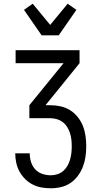

<svg xmlns="http://www.w3.org/2000/svg" viewBox="-20 -1005 540 1033"><path d="M253 8Q227 8 202.5 3.5Q178 -1 155.5 -12.5Q133 -24 115 -42Q97 -60 85 -82Q73 -104 67.5 -129Q62 -154 62 -179V-180H140V-179Q140 -156 147 -133.5Q154 -111 169.5 -94Q185 -77 207.5 -69.5Q230 -62 253 -62Q271 -62 288.5 -67.5Q306 -73 320 -85Q334 -97 343 -113Q352 -129 357 -146.5Q362 -164 364 -182Q366 -200 366 -218Q366 -236 364 -254Q362 -272 356.5 -289Q351 -306 341.5 -321.5Q332 -337 317.5 -348Q303 -359 285.5 -364Q268 -369 250 -369H138V-439L322 -665H64V-735H408V-665L225 -439H250Q278 -439 305.5 -433Q333 -427 356.5 -412.5Q380 -398 398 -375.5Q416 -353 426 -327.5Q436 -302 440 -274Q444 -246 444 -218Q444 -190 440 -162Q436 -134 426 -108Q416 -82 399 -59Q382 -36 359 -20.5Q336 -5 308.5 1.5Q281 8 253 8ZM204 -815 109 -952 156 -985 250 -871 344 -985 391 -952 296 -815Z"/></svg>

Font: Iosevka Term Curly
Style: Regular
Weight: 400
Designer: Belleve Invis
Foundry: Belleve Invis
Version: Version 32.3.0